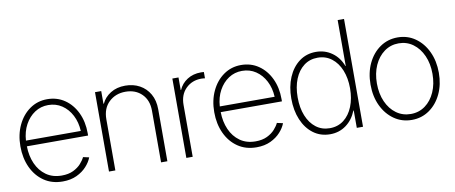

<svg xmlns="http://www.w3.org/2000/svg" viewBox="-65 -996 3021 1276"><g transform="rotate(-10 1445.0 -358.5)"><path d="M271 11.7Q198.2 11.7 145 -24.7Q91.8 -61 62.5 -124Q33.2 -187 33.2 -266.6Q33.2 -346.2 63 -409.2Q92.8 -472.2 144.5 -508.5Q196.3 -544.9 262.2 -544.9Q328.6 -544.9 379.6 -510Q430.7 -475.1 459.7 -414.3Q488.8 -353.5 488.8 -275.9V-259.8H75.7Q76.7 -195.3 99.6 -142.8Q122.6 -90.3 166 -59.3Q209.5 -28.3 271 -28.3Q316.9 -28.3 349.1 -43.9Q381.3 -59.6 401.4 -82Q421.4 -104.5 430.7 -124.5L470.7 -115.7Q459.5 -85.4 433.1 -56.2Q406.7 -26.9 366 -7.6Q325.2 11.7 271 11.7ZM76.2 -298.3H446.3Q443.4 -357.4 419.2 -404.3Q395 -451.2 354.5 -478.3Q314 -505.4 262.2 -505.4Q211.9 -505.4 171.4 -478.8Q130.9 -452.1 105.5 -405.5Q80.1 -358.9 76.2 -298.3Z M627 -344.7V0H584V-535.6H626V-450.2H628.9Q647.5 -491.2 689.2 -517.3Q731 -543.5 788.6 -543.5Q842.8 -543.5 885.5 -520.3Q928.2 -497.1 953.1 -453.9Q978 -410.6 978 -351.1V0H935.5V-349.1Q935.5 -419.4 893.3 -461.4Q851.1 -503.4 783.2 -503.4Q716.3 -503.4 671.6 -460.9Q627 -418.5 627 -344.7Z M1106 0V-535.6H1147.5V-450.7H1149.9Q1168 -492.7 1207.3 -517.8Q1246.6 -543 1300.3 -543Q1306.6 -543 1310.8 -542.5Q1314.9 -542 1319.8 -542V-499.5Q1315.9 -500 1309.8 -500.7Q1303.7 -501.5 1294.9 -501.5Q1232.4 -501.5 1190.7 -460.4Q1148.9 -419.4 1148.9 -350.1V0Z M1579.1 11.7Q1506.3 11.7 1453.1 -24.7Q1399.9 -61 1370.6 -124Q1341.3 -187 1341.3 -266.6Q1341.3 -346.2 1371.1 -409.2Q1400.9 -472.2 1452.6 -508.5Q1504.4 -544.9 1570.3 -544.9Q1636.7 -544.9 1687.7 -510Q1738.8 -475.1 1767.8 -414.3Q1796.9 -353.5 1796.9 -275.9V-259.8H1383.8Q1384.8 -195.3 1407.7 -142.8Q1430.7 -90.3 1474.1 -59.3Q1517.6 -28.3 1579.1 -28.3Q1625 -28.3 1657.2 -43.9Q1689.5 -59.6 1709.5 -82Q1729.5 -104.5 1738.8 -124.5L1778.8 -115.7Q1767.6 -85.4 1741.2 -56.2Q1714.8 -26.9 1674.1 -7.6Q1633.3 11.7 1579.1 11.7ZM1384.3 -298.3H1754.4Q1751.5 -357.4 1727.3 -404.3Q1703.1 -451.2 1662.6 -478.3Q1622.1 -505.4 1570.3 -505.4Q1520 -505.4 1479.5 -478.8Q1439 -452.1 1413.6 -405.5Q1388.2 -358.9 1384.3 -298.3Z M2075.7 11.2Q2010.7 11.2 1962.4 -24.9Q1914.1 -61 1887.7 -123.8Q1861.3 -186.5 1861.3 -267.1Q1861.3 -346.7 1887.9 -409.4Q1914.6 -472.2 1962.9 -508.3Q2011.2 -544.4 2075.7 -544.4Q2136.2 -544.4 2183.6 -510.7Q2231 -477.1 2253.4 -417.5H2255.4V-727.5H2298.3V0H2256.3V-117.2H2253.9Q2230 -57.1 2183.3 -22.9Q2136.7 11.2 2075.7 11.2ZM2080.1 -28.8Q2134.8 -28.8 2174.6 -59.6Q2214.4 -90.3 2236.1 -144.3Q2257.8 -198.2 2257.8 -267.1Q2257.8 -335.4 2236.1 -389.2Q2214.4 -442.9 2174.3 -473.6Q2134.3 -504.4 2080.1 -504.4Q2026.9 -504.4 1987.3 -474.4Q1947.8 -444.3 1926 -390.9Q1904.3 -337.4 1904.3 -267.1Q1904.3 -196.8 1926 -143.1Q1947.8 -89.4 1987.3 -59.1Q2026.9 -28.8 2080.1 -28.8Z M2627 11.7Q2560.1 11.7 2507.8 -24.7Q2455.6 -61 2425.8 -123.8Q2396 -186.5 2396 -266.6Q2396 -346.7 2425.8 -409.4Q2455.6 -472.2 2507.8 -508.5Q2560.1 -544.9 2627 -544.9Q2693.4 -544.9 2745.4 -508.5Q2797.4 -472.2 2827.1 -409.2Q2856.9 -346.2 2856.9 -266.6Q2856.9 -186.5 2827.1 -123.8Q2797.4 -61 2745.4 -24.7Q2693.4 11.7 2627 11.7ZM2627 -28.3Q2681.6 -28.3 2723.9 -59.1Q2766.1 -89.8 2790 -143.8Q2814 -197.8 2814 -266.6Q2814 -335.4 2790 -389.2Q2766.1 -442.9 2723.9 -473.9Q2681.6 -504.9 2627 -504.9Q2572.3 -504.9 2529.8 -473.9Q2487.3 -442.9 2463.1 -389.2Q2439 -335.4 2439 -266.6Q2439 -197.8 2462.9 -143.8Q2486.8 -89.8 2529.3 -59.1Q2571.8 -28.3 2627 -28.3Z"/></g></svg>

Font: Inter Display Extra Light
Style: Regular
Weight: 200
Designer: Rasmus Andersson
Foundry: rsms
Version: Version 4.000;git-4fc901f